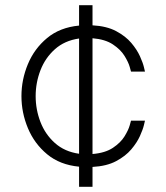

<svg xmlns="http://www.w3.org/2000/svg" viewBox="-20 -637 644 743"><path d="M286 86V8Q212 1 162.5 -40Q113 -81 88 -141Q63 -201 63 -265Q63 -329 88 -389Q113 -449 162.5 -490Q212 -531 286 -538V-617H338V-539Q393 -536 429.5 -516.5Q466 -497 488 -471Q510 -445 521.5 -419.5Q533 -394 537 -377Q541 -360 541 -360H487Q487 -360 482 -378Q477 -396 462 -420.5Q447 -445 417 -465Q387 -485 338 -489V-41Q387 -45 417 -65Q447 -85 462 -109.5Q477 -134 482 -152Q487 -170 487 -170H541Q541 -170 537 -153Q533 -136 521.5 -110.5Q510 -85 488 -59Q466 -33 429.5 -13.5Q393 6 338 9V86ZM118 -265Q118 -213 136.5 -165Q155 -117 192.5 -83.5Q230 -50 286 -42V-488Q230 -480 192.5 -446.5Q155 -413 136.5 -365Q118 -317 118 -265Z"/></svg>

Font: Be Vietnam Pro ExtraLight
Style: Regular
Weight: 200
Designer: Lam Bao, Tony Le, Vietanh Nguyen
Foundry: Yellow Type Foundry
Version: Version 1.002; ttfautohint (v1.8.3)